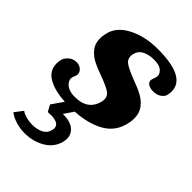

<svg xmlns="http://www.w3.org/2000/svg" viewBox="-226 -602 961 961"><g transform="rotate(45 254.5 -122.0)"><path d="M507 -405Q507 -394 504 -380Q501 -365 484 -352.5Q467 -340 440 -340Q418 -340 404 -349.5Q390 -359 393 -376Q395 -382 398 -391Q401 -400 402 -404Q406 -423 388.5 -439.5Q371 -456 332 -456Q295 -456 269 -442Q243 -428 237 -397Q236 -393 236 -386Q236 -361 258.5 -346.5Q281 -332 330 -313Q374 -297 402 -282Q430 -267 450 -241.5Q470 -216 470 -177Q470 -159 466 -142Q451 -69 390.5 -33Q330 3 235 9L201 59Q254 59 279 80Q304 101 304 133Q304 138 302 150Q291 204 243 233.5Q195 263 132 263Q102 263 70.5 253.5Q39 244 20 228L53 185Q67 195 87.5 200.5Q108 206 130 206Q165 206 190 193Q215 180 221 150Q222 147 222 141Q222 121 205 113Q188 105 163 105Q148 105 141 106L122 71L165 9Q90 5 45 -21Q0 -47 0 -97Q0 -110 3 -123Q5 -139 23 -156Q41 -173 67 -173Q87 -173 100.5 -161Q114 -149 114 -134Q114 -127 109 -115.5Q104 -104 104 -99Q102 -88 110 -74.5Q118 -61 136.5 -52Q155 -43 182 -43Q279 -43 296 -128Q297 -132 297 -139Q297 -164 274 -178.5Q251 -193 202 -211Q159 -226 131.5 -240.5Q104 -255 84.5 -279Q65 -303 65 -340Q65 -357 69 -373Q81 -436 149 -471.5Q217 -507 307 -507Q507 -507 507 -405Z"/></g></svg>

Font: Trirong ExtraBold
Style: Italic
Weight: 800
Italic angle: -12°
Designer: Katatrad Team
Foundry: CadsonDemak
Version: Version 1.001